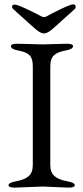

<svg xmlns="http://www.w3.org/2000/svg" viewBox="-20 -853 380 878"><path d="M35 -822Q35 -832 47 -832Q59 -832 103.5 -811Q148 -790 164.5 -780.5Q181 -771 191 -777Q215 -791 259 -812Q303 -833 314.5 -833Q326 -833 326 -822Q326 -815 320 -810L222 -722Q197 -700 181 -700Q165 -700 140 -722L42 -810Q35 -816 35 -822ZM293 5 176 0 48 5Q19 5 19 -6.5Q19 -18 55.5 -24.5Q92 -31 111 -47.5Q130 -64 130 -98V-550Q130 -585 115.5 -600Q101 -615 65.5 -621.5Q30 -628 30 -642Q30 -653 59 -653L176 -650L285 -653Q314 -653 314 -642Q314 -628 278 -621.5Q242 -615 226 -599.5Q210 -584 210 -550V-98Q210 -64 229.5 -47.5Q249 -31 285.5 -24.5Q322 -18 322 -6.5Q322 5 293 5Z"/></svg>

Font: EB Garamond
Style: Regular
Weight: 400
Version: Version 0.012